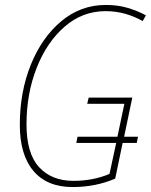

<svg xmlns="http://www.w3.org/2000/svg" viewBox="-20 -745 609 775"><path d="M273 10Q366 10 445 -24L475 -168H532L537 -193H481L514 -351H338L332 -326H482L454 -193H293L288 -168H449L422 -43Q356 -15 276 -15Q189 -15 138 -70Q87 -125 87 -243Q87 -367 128 -471Q169 -575 241 -637.5Q313 -700 406 -700Q449 -700 486.5 -689Q524 -678 556 -660L569 -683Q536 -701 496 -713Q456 -725 407 -725Q306 -725 227.5 -659.5Q149 -594 104.5 -484Q60 -374 60 -241Q60 -120 115 -55Q170 10 273 10Z"/></svg>

Font: Noto Sans UI SemiCondensed Thin
Style: Italic
Weight: 250
Width: 4
Italic angle: -12°
Designer: Monotype Design Team
Foundry: Monotype Imaging Inc.
Version: Version 1.901